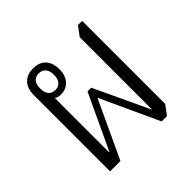

<svg xmlns="http://www.w3.org/2000/svg" viewBox="-147 -694 837 837"><g transform="rotate(-45 272.0 -275.0)"><path d="M396 5H429L461 -38V-550H435L403 -507V-62H402L283 -316H260L141 -62H139V-397C145 -391 157 -388 168 -388C213 -388 242 -420 242 -471C242 -522 215 -555 163 -555C113 -555 83 -524 83 -471V0H147L271 -266ZM166 -419C137 -419 123 -439 123 -471C123 -503 137 -522 165 -522C193 -522 208 -503 208 -471C208 -439 193 -419 166 -419Z"/></g></svg>

Font: Noto Serif Thai Condensed Light
Style: Regular
Weight: 300
Width: 3
Designer: Monotype Design Team
Foundry: Monotype Imaging Inc.
Version: Version 2.002